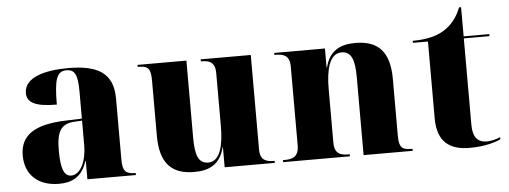

<svg xmlns="http://www.w3.org/2000/svg" viewBox="-47 -804 2490 939"><g transform="rotate(-5 1198.0 -334.5)"><path d="M208 10C268 10 321 -10 346 -90H348V0H586V-10H582C537 -10 522 -26 522 -80V-381C522 -506 448 -550 301 -550C183 -550 85 -521 85 -446C85 -396 133 -377 231 -377C231 -501 245 -540 292 -540C333 -540 347 -514 347 -430V-298L265 -295C116 -290 43 -244 43 -143C43 -47 108 10 208 10ZM271 -25C237 -25 221 -61 221 -151C221 -245 242 -282 309 -286L347 -288V-166C347 -90 317 -25 271 -25Z M873 10C948 10 1001 -18 1020 -98H1022V0H1268V-10H1264C1227 -10 1197 -19 1197 -72V-536H951V-526H955C992 -526 1021 -517 1021 -462V-204C1021 -110 1004 -30 944 -30C896 -30 881 -72 881 -157V-536H641V-526H644C687 -526 705 -517 705 -456V-182C705 -47 761 10 873 10Z M1309 0H1637V-10H1629C1592 -10 1562 -19 1562 -74V-336C1562 -430 1580 -510 1640 -510C1688 -510 1704 -468 1704 -383V0H1945V-10H1941C1896 -10 1879 -19 1879 -80V-358C1879 -493 1823 -550 1711 -550C1636 -550 1583 -523 1563 -442H1561V-536H1312V-526H1320C1356 -526 1387 -517 1387 -464V-76C1387 -19 1355 -10 1317 -10H1309Z M2225 10C2302 10 2355 -8 2377 -19V-29C2352 -19 2329 -14 2310 -14C2266 -14 2242 -41 2242 -101V-526H2368V-536H2242V-679H2232C2213 -630 2184 -594 2144 -570C2106 -547 2055 -536 1992 -536V-526H2066V-149C2066 -32 2127 10 2225 10Z"/></g></svg>

Font: Noto Serif Display ExtraBold
Style: Regular
Weight: 800
Designer: Monotype Design Team
Foundry: Monotype Imaging Inc.
Version: Version 2.009